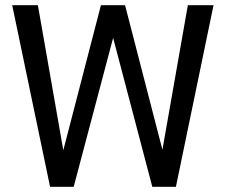

<svg xmlns="http://www.w3.org/2000/svg" viewBox="-20 -720 871 740"><path d="M803 -700 658 0H567L416 -574L264 0H173L27 -700H126L224 -141L369 -700H462L606 -143L704 -700Z"/></svg>

Font: Sarabun
Style: Regular
Weight: 400
Designer: Suppakit Chalermlarp | Katatrad Co.,Ltd.
Foundry: Cadson Demak Co.,Ltd.
Version: Version 1.000; ttfautohint (v1.6)